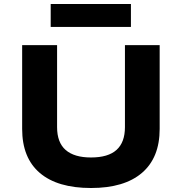

<svg xmlns="http://www.w3.org/2000/svg" viewBox="-20 -931 912 962"><path d="M436 11Q268 11 179.5 -64.5Q91 -140 91 -285V-705H266V-294Q266 -217 309 -179.5Q352 -142 436 -142Q522 -142 564 -180Q606 -218 606 -294V-705H780V-285Q780 -141 691.5 -65Q603 11 436 11ZM234 -796V-911H636V-796Z"/></svg>

Font: Nunito Sans 7pt SemiExpanded ExtraBold
Style: Regular
Weight: 800
Width: 6
Designer: Vernon Adams
Foundry: Vernon Adams
Version: Version 3.101;gftools[0.9.27]